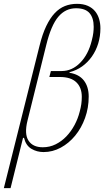

<svg xmlns="http://www.w3.org/2000/svg" viewBox="-41 -780 543 1000"><path d="M224 -410H280Q334 -410 376.5 -453Q419 -496 437 -569Q443 -592 445 -609Q447 -626 447 -640Q447 -687 425 -712Q403 -737 355 -737Q300 -737 262.5 -692.5Q225 -648 200 -546L102 -151Q85 -82 107.5 -47.5Q130 -13 182 -13Q218 -13 249 -28.5Q280 -44 304.5 -69.5Q329 -95 347 -128.5Q365 -162 374 -198Q380 -220 382.5 -238Q385 -256 385 -276Q385 -324 356.5 -351.5Q328 -379 271 -379H216ZM165 -542Q180 -603 200 -644.5Q220 -686 244 -711.5Q268 -737 297 -748.5Q326 -760 360 -760Q393 -760 416.5 -749.5Q440 -739 454.5 -721Q469 -703 475.5 -680Q482 -657 482 -633Q482 -591 470.5 -553.5Q459 -516 437.5 -485.5Q416 -455 386.5 -434Q357 -413 321 -404V-401Q371 -393 396 -360.5Q421 -328 421 -277Q421 -218 402 -165.5Q383 -113 350.5 -73.5Q318 -34 275.5 -11Q233 12 186 12Q151 12 122.5 -5Q94 -22 84 -62H79L14 200H-21Z"/></svg>

Font: IBM Plex Serif ExtLt
Style: Italic
Weight: 200
Italic angle: -14°
Designer: Mike Abbink, Paul van der Laan, Pieter van Rosmalen
Foundry: Bold Monday
Version: Version 3.001